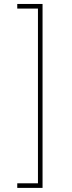

<svg xmlns="http://www.w3.org/2000/svg" viewBox="-20 -781 355 949"><path d="M190.3 -761.4V147.7H65.3V125H167.6V-738.6H65.3V-761.4Z"/></svg>

Font: Inter UI Thin
Style: Regular
Weight: 100
Designer: Rasmus Andersson
Foundry: rsms
Version: 3.2;8d6f07862